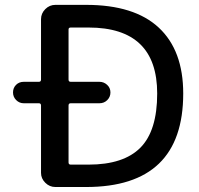

<svg xmlns="http://www.w3.org/2000/svg" viewBox="-20 -750 797 770"><path d="M254.9 -327.1V-98.6Q254.9 -89.8 263.7 -89.8H335Q475.6 -89.8 543 -157.7Q610.4 -225.6 610.4 -375Q610.4 -639.6 335 -639.6H263.7Q254.9 -639.6 254.9 -631.8V-430.7Q254.9 -421.9 263.7 -421.9H378.9Q396.5 -421.9 409.7 -409.7Q422.9 -397.5 422.9 -379.4Q422.9 -361.3 410.2 -348.6Q397.5 -335.9 378.9 -335.9H263.7Q254.9 -335.9 254.9 -327.1ZM75.2 -335.9Q57.6 -335.9 44.9 -348.6Q32.2 -361.3 32.2 -379.4Q32.2 -397.5 44.4 -409.7Q56.6 -421.9 75.2 -421.9H135.7Q144.5 -421.9 144.5 -430.7V-672.9Q144.5 -696.3 161.6 -713.4Q178.7 -730.5 202.1 -730.5H325.2Q518.6 -730.5 616.7 -639.2Q714.8 -547.9 714.8 -375Q714.8 0 325.2 0H202.1Q178.7 0 161.6 -17.1Q144.5 -34.2 144.5 -56.6V-327.1Q144.5 -335.9 135.7 -335.9Z"/></svg>

Font: Rounded Mgen+ 2p medium
Style: Regular
Weight: 500
Designer: [Source Han Sans]
Ryoko NISHIZUKA  (kana & ideographs); Paul D. Hunt (Latin, Greek & Cyrillic); Wenlong ZHANG  (bopomofo
Version: Version 1.059.20150602